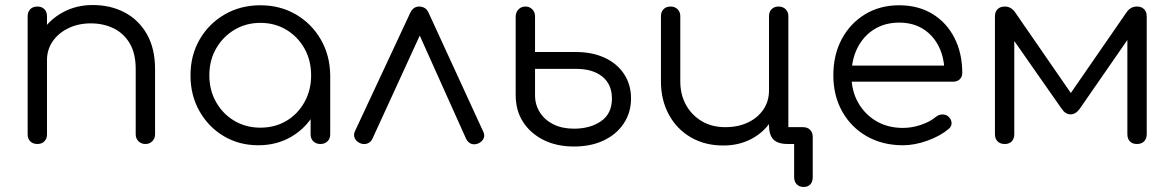

<svg xmlns="http://www.w3.org/2000/svg" viewBox="-20 -573 4673 764"><path d="M559 0Q542 0 531 -11Q520 -22 520 -38V-298Q520 -360 496.5 -400Q473 -440 432.5 -460Q392 -480 341 -480Q292 -480 252.5 -461Q213 -442 190 -409Q167 -376 167 -334H112Q114 -397 146 -446.5Q178 -496 231 -524.5Q284 -553 349 -553Q420 -553 476 -523.5Q532 -494 564.5 -437Q597 -380 597 -298V-38Q597 -22 586 -11Q575 0 559 0ZM129 0Q111 0 100.5 -10.5Q90 -21 90 -38V-508Q90 -526 100.5 -536.5Q111 -547 129 -547Q146 -547 156.5 -536.5Q167 -526 167 -508V-38Q167 -21 156.5 -10.5Q146 0 129 0Z M1008 5Q931 5 870 -31.5Q809 -68 773.5 -131Q738 -194 738 -273Q738 -353 774.5 -416Q811 -479 874 -515.5Q937 -552 1016 -552Q1095 -552 1157.5 -515.5Q1220 -479 1256.5 -416Q1293 -353 1294 -273L1263 -249Q1263 -177 1229.5 -119.5Q1196 -62 1138.5 -28.5Q1081 5 1008 5ZM1016 -65Q1074 -65 1119.5 -92Q1165 -119 1191.5 -166.5Q1218 -214 1218 -273Q1218 -333 1191.5 -380Q1165 -427 1119.5 -454.5Q1074 -482 1016 -482Q959 -482 913 -454.5Q867 -427 840 -380Q813 -333 813 -273Q813 -214 840 -166.5Q867 -119 913 -92Q959 -65 1016 -65ZM1255 0Q1238 0 1227 -10.5Q1216 -21 1216 -38V-209L1235 -288L1294 -273V-38Q1294 -21 1283 -10.5Q1272 0 1255 0Z M1648 -547Q1660 -547 1670 -541Q1680 -535 1686 -521L1903 -49Q1910 -35 1904.5 -22.5Q1899 -10 1885 -3Q1869 4 1856 -0.5Q1843 -5 1835 -20L1628 -481H1673L1462 -21Q1455 -6 1440.5 -1.5Q1426 3 1411 -4Q1397 -11 1391.5 -23.5Q1386 -36 1392 -50L1612 -521Q1624 -547 1648 -547Z M2264 10Q2195 10 2143 -16Q2091 -42 2061.5 -87.5Q2032 -133 2032 -194V-509Q2033 -526 2044 -536.5Q2055 -547 2071 -547Q2087 -547 2098 -536Q2109 -525 2109 -508V-366H2272Q2337 -366 2386.5 -343Q2436 -320 2463.5 -278Q2491 -236 2491 -181Q2491 -126 2462.5 -82.5Q2434 -39 2383 -14.5Q2332 10 2264 10ZM2264 -61Q2329 -61 2372 -91Q2415 -121 2415 -181Q2415 -237 2377 -268Q2339 -299 2272 -299H2109V-194Q2109 -156 2128.5 -125.5Q2148 -95 2182.5 -78Q2217 -61 2264 -61Z M2858 6Q2785 6 2729 -26.5Q2673 -59 2641.5 -117Q2610 -175 2610 -249V-509Q2610 -526 2620.5 -536.5Q2631 -547 2648 -547Q2665 -547 2676 -536.5Q2687 -526 2687 -509V-249Q2687 -196 2710 -155Q2733 -114 2773 -90.5Q2813 -67 2866 -67Q2917 -67 2956 -85.5Q2995 -104 3017.5 -137Q3040 -170 3040 -213L3085 -211Q3083 -148 3053 -98.5Q3023 -49 2972.5 -21.5Q2922 6 2858 6ZM3178 171Q3161 171 3150.5 160.5Q3140 150 3140 132V0H3115Q3075 0 3057.5 -18Q3040 -36 3040 -75V-509Q3040 -526 3050.5 -536.5Q3061 -547 3078 -547Q3095 -547 3106 -536.5Q3117 -526 3117 -509V-67H3175Q3193 -67 3203.5 -56.5Q3214 -46 3214 -28V132Q3214 150 3204.5 160.5Q3195 171 3178 171Z M3573 5Q3492 5 3429.5 -30.5Q3367 -66 3331.5 -129Q3296 -192 3296 -273Q3296 -355 3329.5 -417.5Q3363 -480 3422 -516Q3481 -552 3558 -552Q3634 -552 3690.5 -517.5Q3747 -483 3778 -422Q3809 -361 3809 -283Q3809 -267 3799 -257.5Q3789 -248 3773 -248H3348V-312H3781L3738 -281Q3739 -339 3717 -385Q3695 -431 3654.5 -457Q3614 -483 3558 -483Q3501 -483 3458 -456Q3415 -429 3391.5 -381.5Q3368 -334 3368 -273Q3368 -212 3394.5 -165Q3421 -118 3467 -91Q3513 -64 3573 -64Q3609 -64 3645.5 -76.5Q3682 -89 3704 -108Q3715 -117 3729 -117.5Q3743 -118 3753 -110Q3766 -98 3766.5 -84Q3767 -70 3755 -60Q3722 -32 3671 -13.5Q3620 5 3573 5Z M3978 0Q3960 0 3949.5 -10.5Q3939 -21 3939 -39V-508Q3939 -526 3949.5 -536.5Q3960 -547 3978 -547Q4004 -547 4020 -523L4241 -203L4462 -523Q4478 -547 4504 -547Q4522 -547 4532.5 -536.5Q4543 -526 4543 -508V-39Q4543 -21 4532.5 -10.5Q4522 0 4504 0Q4486 0 4476 -10.5Q4466 -21 4466 -39V-458L4491 -450L4277 -141Q4261 -118 4240 -118Q4219 -118 4204 -141L3990 -447L4016 -455V-39Q4016 -21 4006 -10.5Q3996 0 3978 0Z"/></svg>

Font: Comfortaa
Style: Regular
Weight: 400
Designer: Johan Aakerlund
Foundry: Johan Aakerlund
Version: Version 3.104; ttfautohint (v1.8.1.43-b0c9)